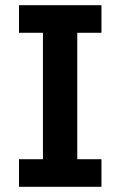

<svg xmlns="http://www.w3.org/2000/svg" viewBox="-20 -718 463 738"><path d="M53 0V-106H145V-592H53V-698H370V-592H277V-106H370V0Z"/></svg>

Font: IBM Plex Sans Hebrew SemiBold
Style: Regular
Weight: 600
Designer: Mike Abbink, Paul van der Laan, Pieter van Rosmalen, Yanek Iontef
Foundry: Bold Monday
Version: Version 1.2